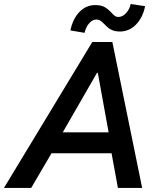

<svg xmlns="http://www.w3.org/2000/svg" viewBox="-63 -927 782 947"><path d="M392.1 -719.7H491.2L638.2 0H518.6L487.3 -170.9H190.9L90.8 0H-43.5ZM406.7 -901.9Q436.5 -901.9 453.6 -891.8Q470.7 -881.8 486.8 -864.3Q496.6 -853.5 503.7 -848.4Q510.7 -843.3 520.5 -843.3Q541.5 -843.3 558.8 -862.3Q576.2 -881.3 581.5 -907.2L652.8 -896.5Q641.1 -839.8 607.7 -805.7Q574.2 -771.5 527.8 -771.5Q508.8 -771.5 494.9 -776.6Q481 -781.7 472.2 -788.8Q463.4 -795.9 452.1 -807.6Q439.9 -819.8 431.9 -825.2Q423.8 -830.6 412.6 -830.6Q393.1 -830.6 377 -812.3Q360.8 -793.9 354 -765.1L284.2 -776.9Q295.9 -834 328.6 -867.9Q361.3 -901.9 406.7 -901.9ZM472.7 -274.4 419.4 -567.9H415.5L246.6 -274.4Z"/></svg>

Font: Reddit Sans Vanilla SemiBold
Style: Italic
Weight: 600
Italic angle: -11.25°
Designer: Stephen Hutchings
Version: Version 1.013